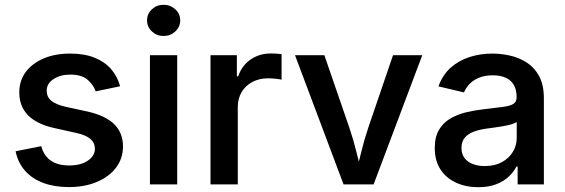

<svg xmlns="http://www.w3.org/2000/svg" viewBox="-20 -779 2388 811"><path d="M270.5 11.2Q210 11.2 162.8 -6.3Q115.7 -23.9 85.7 -57.9Q55.7 -91.8 45.9 -140.1L154.3 -161.6Q165.5 -120.1 195.3 -100.1Q225.1 -80.1 272 -80.1Q321.8 -80.1 351.3 -100.6Q380.9 -121.1 380.9 -150.4Q380.9 -175.3 362.3 -191.7Q343.8 -208 305.2 -216.8L212.9 -237.3Q136.2 -253.9 98.9 -291.7Q61.5 -329.6 61.5 -388.7Q61.5 -438.5 88.9 -475.1Q116.2 -511.7 164.6 -532.2Q212.9 -552.7 276.4 -552.7Q336.4 -552.7 379.4 -535.4Q422.4 -518.1 449.2 -487.1Q476.1 -456.1 487.3 -414.6L384.3 -393.1Q374 -421.9 349.1 -442.9Q324.2 -463.9 277.3 -463.9Q234.4 -463.9 205.8 -444.8Q177.2 -425.8 177.2 -396Q177.2 -370.1 196.3 -353.8Q215.3 -337.4 258.8 -327.6L348.6 -308.1Q425.3 -291 462.4 -254.4Q499.5 -217.8 499.5 -160.6Q499.5 -109.9 470.5 -71.3Q441.4 -32.7 389.6 -10.7Q337.9 11.2 270.5 11.2Z M613.3 0V-545.9H728.5V0ZM670.9 -627Q642.1 -627 621.6 -646.2Q601.1 -665.5 601.1 -692.9Q601.1 -720.7 621.6 -739.7Q642.1 -758.8 670.9 -758.8Q699.7 -758.8 720.5 -739.7Q741.2 -720.7 741.2 -692.9Q741.2 -665.5 720.5 -646.2Q699.7 -627 670.9 -627Z M869.1 0V-545.9H980.5V-456.5H986.3Q1001.5 -502.4 1038.8 -527.8Q1076.2 -553.2 1123.5 -553.2Q1133.8 -553.2 1147 -552.5Q1160.2 -551.8 1169.4 -550.3V-442.4Q1162.6 -444.3 1145.5 -446.3Q1128.4 -448.2 1111.3 -448.2Q1075.2 -448.2 1046.1 -432.9Q1017.1 -417.5 1000.7 -390.1Q984.4 -362.8 984.4 -327.1V0Z M1431.2 0 1226.1 -545.9H1350.1L1455.1 -241.2Q1472.7 -189.5 1485.4 -137.5Q1498 -85.4 1511.7 -33.2H1480Q1493.7 -85.4 1506.1 -137.5Q1518.6 -189.5 1536.1 -241.2L1640.1 -545.9H1763.7L1558.1 0Z M2000.5 11.7Q1948.2 11.7 1906.5 -7.3Q1864.7 -26.4 1840.6 -63.2Q1816.4 -100.1 1816.4 -153.8Q1816.4 -200.2 1834 -230.2Q1851.6 -260.3 1881.8 -278.1Q1912.1 -295.9 1949.2 -304.7Q1986.3 -313.5 2025.9 -317.9Q2073.7 -323.7 2103.8 -327.4Q2133.8 -331.1 2147.9 -339.8Q2162.1 -348.6 2162.1 -367.2V-370.1Q2162.1 -398.9 2150.9 -419.2Q2139.6 -439.5 2117.2 -450.2Q2094.7 -460.9 2061.5 -460.9Q2027.3 -460.9 2002.7 -450.4Q1978 -439.9 1962.6 -423.6Q1947.3 -407.2 1939.9 -388.7L1832 -414.1Q1849.6 -462.9 1884 -493.4Q1918.5 -523.9 1963.9 -538.3Q2009.3 -552.7 2060.1 -552.7Q2095.2 -552.7 2133.3 -544.4Q2171.4 -536.1 2204.1 -515.4Q2236.8 -494.6 2257.1 -457.8Q2277.3 -420.9 2277.3 -363.3V0H2166.5V-75.2H2161.1Q2149.9 -52.7 2128.9 -33Q2107.9 -13.2 2075.9 -0.7Q2043.9 11.7 2000.5 11.7ZM2027.8 -77.6Q2069.8 -77.6 2100.1 -94.2Q2130.4 -110.8 2146.5 -137.9Q2162.6 -165 2162.6 -196.3V-264.2Q2156.7 -258.8 2141.1 -254.2Q2125.5 -249.5 2105.5 -246.1Q2085.4 -242.7 2066.7 -240Q2047.9 -237.3 2035.2 -235.8Q2005.9 -231.9 1981.4 -222.9Q1957 -213.9 1943.1 -197.3Q1929.2 -180.7 1929.2 -153.8Q1929.2 -128.9 1941.9 -111.8Q1954.6 -94.7 1976.8 -86.2Q1999 -77.6 2027.8 -77.6Z"/></svg>

Font: Inter
Style: 540
Weight: 540
Designer: Rasmus Andersson
Foundry: rsms
Version: Version 4.001;git-66647c0bb